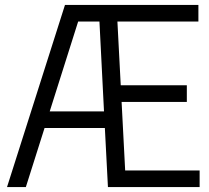

<svg xmlns="http://www.w3.org/2000/svg" viewBox="-20 -760 851 780"><path d="M8.5 0 244 -740H786V-672.5H457L470.5 -413.5H739V-346H474L488.5 -67.5H791V0H418.5L406 -240H161L85 0ZM297.5 -672.5 182 -307.5H402.5L384 -672.5Z"/></svg>

Font: Encode Sans Cnd
Style: Regular
Weight: 400
Width: 3
Designer: Multiple Designers
Foundry: Impallari Type
Version: Version 3.002; ttfautohint (v1.8.3) -l 8 -r 50 -G 200 -x 14 